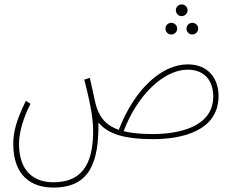

<svg xmlns="http://www.w3.org/2000/svg" viewBox="-20 -616 1053 868"><path d="M801 -543C816 -543 828 -555 828 -570C828 -584 816 -596 801 -596C787 -596 775 -584 775 -570C775 -555 787 -543 801 -543ZM754 -460C769 -460 781 -472 781 -487C781 -501 769 -513 754 -513C740 -513 728 -501 728 -487C728 -472 740 -460 754 -460ZM849 -460C864 -460 876 -472 876 -487C876 -501 864 -513 849 -513C835 -513 823 -501 823 -487C823 -472 835 -460 849 -460ZM221 232C386 232 427 118 425 -62C464 -17 524 13 674 13C796 13 968 -21 968 -182C968 -260 922 -325 829 -325C713 -325 589 -216 517 -29C462 -48 436 -80 420 -122C409 -150 404 -188 386 -264L361 -256C381 -177 401 -94 401 -26C401 101 368 208 221 208C138 208 66 163 66 34C66 -17 85 -83 118 -147L97 -160C51 -67 40 -15 40 35C40 176 119 232 221 232ZM828 -301C904 -301 944 -252 944 -180C944 -38 780 -10 671 -10C616 -10 573 -14 539 -23C601 -188 722 -301 828 -301Z"/></svg>

Font: Noto Sans Arabic UI XCn Th
Style: Regular
Weight: 100
Width: 2
Designer: Monotype Design Team, Nadine Chahine and Nizar Qandah
Foundry: Monotype Imaging Inc.
Version: Version 2.010